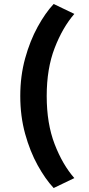

<svg xmlns="http://www.w3.org/2000/svg" viewBox="-20 -779 447 966"><path d="M82 -296Q82 -397 106.5 -485.5Q131 -574 169.5 -644Q208 -714 250 -759L354 -709Q295 -641 255 -537.5Q215 -434 215 -296Q215 -157 255 -53.5Q295 50 354 117L250 167Q208 122 169.5 52.5Q131 -17 106.5 -105.5Q82 -194 82 -296Z"/></svg>

Font: Reem Kufi SemiBold
Style: Regular
Weight: 600
Designer: Khaled Hosny
Version: Version 1.001